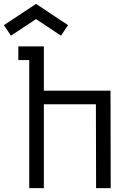

<svg xmlns="http://www.w3.org/2000/svg" viewBox="-47 -965 667 985"><path d="M178 -500H520L521 0H446L445 -430H178V0H103V-657H47V-727H178ZM9 -782 -27 -836 138 -945 302 -836 266 -782 138 -867Z"/></svg>

Font: Orbit
Style: Regular
Weight: 400
Designer: Sooun Cho
Foundry: JAMO
Version: Version 1.000; ttfautohint (v1.8.4.7-5d5b);gftools[0.9.29]